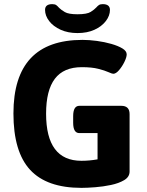

<svg xmlns="http://www.w3.org/2000/svg" viewBox="-20 -901 712 929"><path d="M355 -741Q309 -741 273.5 -757Q238 -773 218 -799Q198 -825 198 -853Q198 -881 233 -881Q246 -881 252.5 -876Q259 -871 266 -863Q276 -853 294 -842.5Q312 -832 355 -832Q401 -832 419 -843.5Q437 -855 446 -865Q452 -872 458.5 -876.5Q465 -881 477 -881Q512 -881 512 -853Q512 -825 492 -799Q472 -773 437 -757Q402 -741 355 -741ZM374 8Q206 8 125.5 -79.5Q45 -167 45 -352Q45 -708 379 -708Q412 -708 449 -703Q486 -698 519 -688.5Q552 -679 572.5 -666.5Q593 -654 593 -638Q593 -624 582 -601.5Q571 -579 556 -561.5Q541 -544 528 -544Q522 -544 504.5 -552Q487 -560 455.5 -568Q424 -576 376 -576Q288 -576 245.5 -520Q203 -464 203 -351Q203 -123 374 -123Q413 -123 452 -130V-257H364Q334 -257 334 -307V-339Q334 -389 364 -389H567Q607 -389 607 -349V-71Q607 -45 581 -29.5Q555 -14 517 -6Q479 2 440 5Q401 8 374 8Z"/></svg>

Font: Asap
Style: Bold
Weight: 700
Designer: Pablo Cosgaya
Foundry: Omnibus-Type
Version: Version 3.001; ttfautohint (v1.8.3)